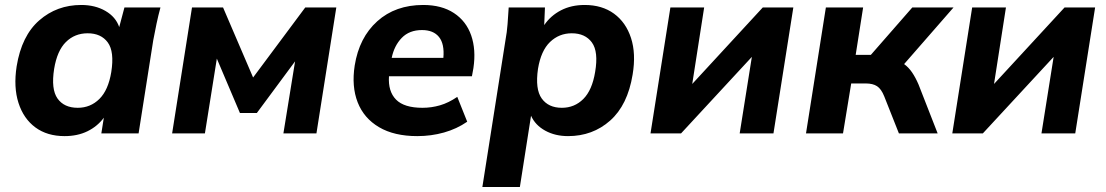

<svg xmlns="http://www.w3.org/2000/svg" viewBox="-20 -537 4454 773"><path d="M240 11Q170 11 122.5 -24Q75 -59 54.5 -122.5Q34 -186 47 -270Q67 -393 138 -455Q209 -517 307 -517Q363 -517 404.5 -493Q446 -469 460 -428L481 -507H626Q617 -474 610 -440.5Q603 -407 597 -375L538 0H388L398 -63Q372 -28 332 -8.5Q292 11 240 11ZM293 -103Q344 -103 380 -138.5Q416 -174 428 -247Q441 -329 414 -366Q387 -403 333 -403Q281 -403 245.5 -368Q210 -333 198 -260Q185 -178 211.5 -140.5Q238 -103 293 -103Z M673 0 753 -507H878L999 -225L1209 -507H1334L1254 0H1121L1168 -290L1014 -82H946L853 -301L805 0Z M1660 11Q1567 11 1506 -25Q1445 -61 1420 -125Q1395 -189 1408 -273Q1426 -386 1499 -451.5Q1572 -517 1684 -517Q1758 -517 1807.5 -484.5Q1857 -452 1877 -394.5Q1897 -337 1886 -263L1880 -230H1546Q1542 -169 1574.5 -136Q1607 -103 1681 -103Q1717 -103 1751.5 -113Q1786 -123 1821 -147L1861 -47Q1819 -18 1767.5 -3.5Q1716 11 1660 11ZM1679 -416Q1628 -416 1597.5 -384.5Q1567 -353 1557 -304H1765Q1770 -360 1747.5 -388Q1725 -416 1679 -416Z M1922 216 2015 -375Q2021 -407 2023.5 -440.5Q2026 -474 2028 -507H2174L2171 -436Q2197 -474 2238.5 -495.5Q2280 -517 2334 -517Q2404 -517 2452 -482Q2500 -447 2520.5 -384Q2541 -321 2527 -237Q2507 -114 2436.5 -51.5Q2366 11 2267 11Q2215 11 2175 -11Q2135 -33 2118 -71L2073 216ZM2242 -103Q2293 -103 2328.5 -138.5Q2364 -174 2376 -247Q2390 -329 2363 -366Q2336 -403 2282 -403Q2231 -403 2194.5 -368Q2158 -333 2146 -260Q2134 -178 2161 -140.5Q2188 -103 2242 -103Z M2599 0 2679 -507H2815L2767 -199L3051 -507H3174L3094 0H2958L3007 -308L2722 0Z M3225 0 3305 -507H3455L3425 -316H3486L3653 -507H3819L3620 -279Q3638 -266 3652 -245.5Q3666 -225 3678 -197L3755 0H3599L3540 -149Q3528 -179 3511 -190Q3494 -201 3466 -201H3407L3374 0Z M3814 0 3894 -507H4030L3982 -199L4266 -507H4389L4309 0H4173L4222 -308L3937 0Z"/></svg>

Font: Mulish ExtraBold
Style: Italic
Weight: 800
Italic angle: -9°
Designer: Vernon Adams
Foundry: Vernon Adams
Version: Version 3.603; ttfautohint (v1.8.3)